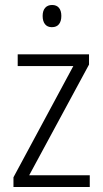

<svg xmlns="http://www.w3.org/2000/svg" viewBox="-20 -750 412 770"><path d="M34 0V-39L274 -485H51V-532H337V-491L97 -47H340V0ZM226 -686Q226 -665 216.5 -653Q207 -641 188 -641Q170 -641 160.5 -653Q151 -665 151 -686Q151 -707 161 -718.5Q171 -730 189 -730Q207 -730 216.5 -718.5Q226 -707 226 -686Z"/></svg>

Font: Noto Sans UI NarrowLight
Style: Regular
Weight: 300
Width: 4
Designer: Monotype Design Team
Foundry: Monotype Imaging Inc.
Version: Version 1.001